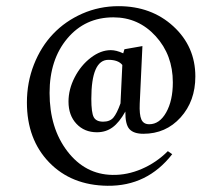

<svg xmlns="http://www.w3.org/2000/svg" viewBox="-20 -514 716 620"><path d="M66.9 -183.1Q66.9 -248 89.6 -305.7Q112.3 -363.3 151.6 -404.5Q190.9 -445.8 245.8 -470Q300.8 -494.1 362.8 -494.1Q468.8 -494.1 539.8 -429Q610.8 -363.8 610.8 -267.1Q610.8 -187.5 563.2 -134.8Q515.6 -82 442.9 -82Q411.6 -82 397.9 -97.2Q384.3 -112.3 384.8 -153.8Q365.2 -118.7 343.5 -102.8Q321.8 -86.9 293 -86.9Q252.4 -86.9 226.8 -114.3Q201.2 -141.6 201.2 -186Q201.2 -225.6 221.2 -264.4Q241.2 -303.2 273.2 -327.6Q305.2 -352.1 337.9 -352.1Q355.5 -352.1 377.9 -341.8L381.8 -355L439.9 -365.2L431.2 -179.2Q429.7 -143.6 436.5 -128.2Q443.4 -112.8 461.9 -112.8Q495.1 -112.8 516.6 -150.9Q538.1 -189 538.1 -248Q538.1 -336.4 482.7 -397.2Q427.2 -458 346.2 -458Q254.9 -458 197.5 -389.9Q140.1 -321.8 140.1 -213.9Q140.1 -100.6 197.5 -25.6Q254.9 49.3 342.8 50.8Q390.6 51.8 437.7 31.5Q484.9 11.2 522 -25.9L536.1 -16.1Q455.6 87.4 327.1 85.9Q210.4 84.5 138.7 10.3Q66.9 -64 66.9 -183.1ZM274.9 -194.8Q274.9 -150.4 282.7 -135.7Q290.5 -121.1 313 -121.1Q335 -121.1 346.2 -134.3Q357.4 -147.5 369.1 -180.2L375 -304.2Q361.8 -320.8 330.1 -320.8Q274.9 -320.8 274.9 -194.8Z"/></svg>

Font: Halibut Cnd
Style: Regular
Weight: 400
Width: 3
Designer: Matteo Maggi
Foundry: Collletttivo
Version: Version 3.080 | FøM Fix